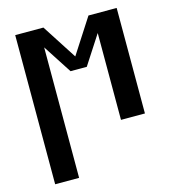

<svg xmlns="http://www.w3.org/2000/svg" viewBox="-109 -610 819 914"><g transform="rotate(-15 300.0 -152.5)"><path d="M50 215V-520H189L300 -348L411 -520H550V0H432V-428L340 -286H260L168 -428V215Z"/></g></svg>

Font: Iosevka SS04 Extended
Style: Bold
Weight: 700
Width: 7
Monospace: yes
Designer: Belleve Invis
Foundry: Belleve Invis
Version: Version 19.0.0; ttfautohint (v1.8.4)